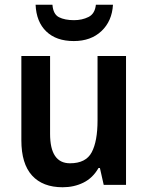

<svg xmlns="http://www.w3.org/2000/svg" viewBox="-20 -779 624 809"><path d="M511 -543V0H417L401 -71H395Q371 -29 331.5 -9.5Q292 10 244 10Q160 10 115 -39.5Q70 -89 70 -188V-543H191V-215Q191 -91 275 -91Q342 -91 366.5 -137.5Q391 -184 391 -272V-543ZM456 -759Q452 -690 407.5 -648Q363 -606 291 -606Q217 -606 175 -646.5Q133 -687 130 -759H201Q204 -719 228.5 -706.5Q253 -694 292 -694Q326 -694 353 -707.5Q380 -721 384 -759Z"/></svg>

Font: Noto Sans SemiCondensed SemiBold
Style: Regular
Weight: 600
Width: 4
Designer: Monotype Design Team
Foundry: Monotype Imaging Inc.
Version: Version 2.013; ttfautohint (v1.8.4.7-5d5b)